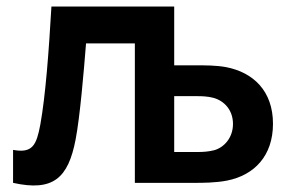

<svg xmlns="http://www.w3.org/2000/svg" viewBox="-20 -560 896 588"><path d="M20 -101V0C143 27.5 189 -15 211.5 -132.5C225 -202.5 236.5 -339.5 243.5 -427H393V0H575.5C599 0 640.5 0 675.5 -7C759 -23.5 816 -83 816 -181C816 -281.5 755.5 -338.5 672 -354.5C641 -360 610 -360 573.5 -360H513.5V-540H137.5C129.5 -402 119.5 -267.5 103.5 -178.5C91.5 -115 79.5 -90 20 -101ZM513.5 -94.5V-265.5H586C597.5 -265.5 616 -265 633 -260.5C665.5 -252 693.5 -224 693.5 -180.5C693.5 -137.5 665.5 -108 636 -100C619 -95.5 601 -94.5 586 -94.5Z"/></svg>

Font: Manrope
Style: Bold
Weight: 700
Designer: Mikhail Sharanda
Foundry: Mikhail Sharanda
Version: Version 4.505;FEAKit 1.0